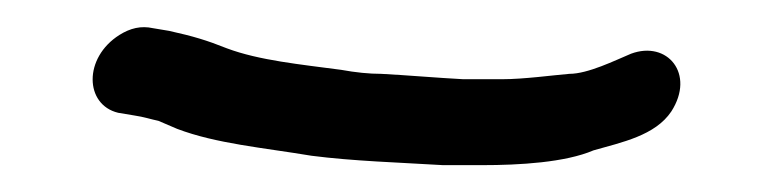

<svg xmlns="http://www.w3.org/2000/svg" viewBox="-20 -49 581 143"><path d="M354 10H325C306 9 283 7 264 6C255 6 245 5 234 3C204 -1 173 -4 149 -13C134 -19 124 -22 106 -26L94 -28C85 -30 77 -28 69 -23C42 -6 43 29 68 35L80 37C87 38 93 40 98 41L112 47C141 58 176 61 212 67C243 71 277 72 310 74H339C367 74 401 72 422 63C443 57 468 52 480 34C498 6 477 -19 450 -9C438 -4 418 6 404 6C392 7 370 10 354 10Z"/></svg>

Font: Electronic
Style: SeBdIt
Weight: 600
Version: Version 1.011